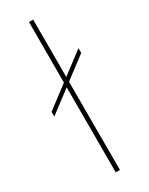

<svg xmlns="http://www.w3.org/2000/svg" viewBox="-179 -700 569 735"><g transform="rotate(-30 105.5 -332.0)"><path d="M0 -302.5V-323.5L211 -483V-462ZM97 0V-664.5H115.5V0Z"/></g></svg>

Font: Anek Latin Thin
Style: Regular
Weight: 250
Designer: Yesha Goshar
Foundry: Ek Type
Version: Version 1.003